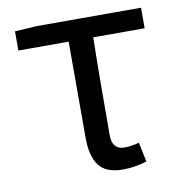

<svg xmlns="http://www.w3.org/2000/svg" viewBox="-68 -606 648 683"><g transform="rotate(-10 256.5 -265.0)"><path d="M322.3 12.7Q262.7 12.7 236.8 -20.5Q210.9 -53.7 210.9 -122.1V-468.8H29.3V-538.1L107.4 -543H485.4V-468.8H299.8Q296.9 -345.7 296.9 -116.2Q296.9 -63.5 341.8 -63.5Q366.2 -63.5 394.5 -71.3L409.2 -1Q364.3 12.7 322.3 12.7Z"/></g></svg>

Font: Nasu
Style: Regular
Weight: 400
Designer: Ryoko NISHIZUKA (kana &amp; ideographs); Paul D. Hunt (Latin, Greek &amp; Cyrillic); Wenlong ZHANG (bopomofo); Sandoll C
Version: Version 2014.1215